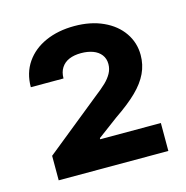

<svg xmlns="http://www.w3.org/2000/svg" viewBox="-73 -853 552 569"><g transform="rotate(-15 203.0 -568.0)"><path d="M39.9 -428.7 207.5 -563.9Q232.1 -582.9 244.5 -594.9Q256.9 -606.9 264.1 -620Q271.4 -633.1 271.4 -648.5Q271.4 -665.1 262.3 -677Q253.2 -688.8 237.2 -694.7Q221.2 -700.5 201.1 -700.5Q180 -700.5 164.5 -694Q149 -687.4 140.4 -674Q131.8 -660.7 131.8 -641.4H31.5Q31.5 -684.9 53.4 -716.9Q75.4 -748.9 114 -766Q152.7 -783.2 202.6 -783.2Q252.5 -783.2 290.7 -765.7Q328.9 -748.2 349.8 -717.7Q370.7 -687.3 370.7 -649.5Q370.7 -619.9 358.4 -593.9Q346.1 -567.8 320.9 -543.2Q295.8 -518.5 253.1 -489.5L190.2 -442.7V-439.2H376.3V-353.5H39.9Z"/></g></svg>

Font: WEMIX Pretendard Variable
Style: Regular
Weight: 400
Designer: Base glyphs from Inter by Rasmus Andersson; Hangeul glyphs from Noto Sans CJK(Source Han Sans) by Jang Soo-young and Kan
Foundry: Kil Hyung-jin
Version: Version 1.000;Glyphs 3.2 (3208)